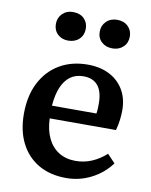

<svg xmlns="http://www.w3.org/2000/svg" viewBox="-86 -816 704 893"><g transform="rotate(10 266.5 -369.0)"><path d="M288 14Q212 14 157 -18Q102 -50 72.5 -108.5Q43 -167 43 -246Q43 -332 75 -394Q107 -456 164 -489.5Q221 -523 297 -523Q355 -523 398.5 -501Q442 -479 466.5 -438Q491 -397 491 -341Q491 -320 488 -295.5Q485 -271 478 -246H165Q167 -191 186 -152Q205 -113 238.5 -92.5Q272 -72 317 -72Q358 -72 394 -87.5Q430 -103 461 -131L498 -92Q462 -43 406.5 -14.5Q351 14 288 14ZM165 -306H375Q377 -316 377.5 -328Q378 -340 378 -353Q378 -409 355 -437.5Q332 -466 286 -466Q250 -466 224.5 -447.5Q199 -429 184 -393.5Q169 -358 165 -306ZM395 -617Q364 -617 344 -635.5Q324 -654 324 -684Q324 -713 344 -732.5Q364 -752 395 -752Q427 -752 446.5 -733Q466 -714 466 -685Q466 -655 446 -636Q426 -617 395 -617ZM186 -617Q156 -617 136.5 -635.5Q117 -654 117 -684Q117 -713 136.5 -732.5Q156 -752 186 -752Q220 -752 239 -733Q258 -714 258 -685Q258 -655 238 -636Q218 -617 186 -617Z"/></g></svg>

Font: Literata 18pt Medium
Style: Regular
Weight: 500
Designer: Latin by Veronika Burian and Jose Scaglione. Greek by Irene Vlachou. Cyrillic by Vera Evstafieva.
Foundry: TypeTogether
Version: Version 3.103;gftools[0.9.29]